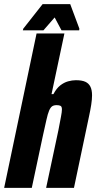

<svg xmlns="http://www.w3.org/2000/svg" viewBox="-34 -904 463 924"><path d="M-14 0 142 -743H276L214 -451H223Q238 -479 256 -493Q274 -507 293.5 -512.5Q313 -518 331 -518Q360 -518 376.5 -510.5Q393 -503 401 -487Q409 -471 409 -445Q409 -426 405 -400Q401 -374 394 -342L322 0H188L247 -277Q255 -319 259.5 -342.5Q264 -366 264 -377Q264 -391 257.5 -394.5Q251 -398 239 -398Q225 -398 217 -392.5Q209 -387 202.5 -372Q196 -357 189.5 -327.5Q183 -298 172 -249L119 0ZM76 -758 78 -766 171 -884H304L348 -766L347 -758H262L229 -820L175 -758Z"/></svg>

Font: Saira Condensed ExtraBold
Style: Italic
Weight: 800
Width: 3
Italic angle: -12°
Designer: Hector Gatti with collaboration of the Omnibus-Type team
Foundry: Omnibus-Type
Version: Version 1.101